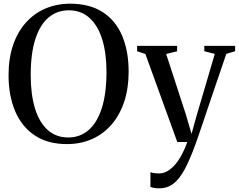

<svg xmlns="http://www.w3.org/2000/svg" viewBox="-20 -772 1298 1044"><path d="M346.5 11.5Q240 12 168.8 -35.8Q97.5 -83.5 62 -168.2Q26.5 -253 26.5 -363.5Q26.5 -454 50.8 -525.8Q75 -597.5 119.8 -648Q164.5 -698.5 226.2 -725.2Q288 -752 362.5 -752Q468.5 -751.5 539 -705.8Q609.5 -660 644.5 -576.8Q679.5 -493.5 679.5 -382Q679.5 -292 655.5 -219.5Q631.5 -147 587.2 -95.5Q543 -44 481.8 -16.5Q420.5 11 346.5 11.5ZM351.5 -24.5Q415 -24.5 461.5 -64.5Q508 -104.5 533.5 -184Q559 -263.5 559 -382Q559 -482 536 -557Q513 -632 467.2 -674Q421.5 -716 354 -716Q291 -716 244.5 -677.2Q198 -638.5 172.5 -560.2Q147 -482 147 -363.5Q147 -259.5 170 -183.5Q193 -107.5 238.5 -66Q284 -24.5 351.5 -24.5ZM845.5 252Q829.5 252 817 249.8Q804.5 247.5 798 244V164Q805 167.5 818 169.2Q831 171 844 171Q869 171 891.5 157.8Q914 144.5 933.8 121Q953.5 97.5 969.8 66.5Q986 35.5 998.5 0H944L770.5 -478.5L725.5 -493.5V-522.5H943V-493L883.5 -478.5L991 -148.5L1021.5 -44L1050 -146.5L1148 -479L1091 -493.5V-522.5H1258.5V-493.5L1210.5 -479Q1186.5 -408 1163.2 -340.2Q1140 -272.5 1119.8 -212.8Q1099.5 -153 1083.5 -105.2Q1067.5 -57.5 1056.5 -26Q1045.5 5.5 1041.5 16Q1012.5 96 984.5 148.2Q956.5 200.5 923.5 226.2Q890.5 252 845.5 252Z"/></svg>

Font: Merriweather 96pt
Style: Regular
Weight: 400
Version: Version 2.100